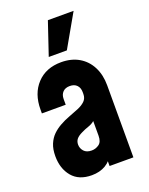

<svg xmlns="http://www.w3.org/2000/svg" viewBox="-148 -857 736 947"><g transform="rotate(-20 220.0 -383.5)"><path d="M167 13Q99.5 13 64.2 -29.2Q29 -71.5 29 -136.5Q29 -174 40 -200Q51 -226 69.2 -243.8Q87.5 -261.5 110 -274Q135.5 -288.5 162.5 -298.2Q189.5 -308 212.5 -317.8Q235.5 -327.5 249.8 -341.5Q264 -355.5 264 -378V-388Q264 -410.5 251 -424.2Q238 -438 214 -438Q190 -438 177 -424.2Q164 -410.5 164 -388V-358H39V-378Q39 -461.5 86.5 -512.2Q134 -563 214 -563Q267.5 -563 306.8 -540Q346 -517 367.5 -475.2Q389 -433.5 389 -378V0H264V-86L286 -58Q270.5 -23.5 239.8 -5.2Q209 13 167 13ZM208 -102Q229 -102 246.5 -114.5Q264 -127 264 -159V-236Q251 -224.5 232 -218.2Q213 -212 193 -202Q173 -192.5 163.5 -180.8Q154 -169 154 -152Q154 -132.5 167.5 -117.2Q181 -102 208 -102ZM166 -608 224 -780H359L261 -608Z"/></g></svg>

Font: Mohave Light
Style: Bold
Weight: 700
Version: Version 2.003